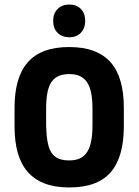

<svg xmlns="http://www.w3.org/2000/svg" viewBox="-20 -814 610 845"><path d="M525 -339Q525 -405 511 -455Q497 -505 468 -538.5Q439 -572 393.5 -589.5Q348 -607 284 -607Q222 -607 176.5 -590Q131 -573 101.5 -539Q72 -505 58 -455Q44 -405 44 -339V-258Q44 -192 58 -142Q72 -92 101.5 -58Q131 -24 176.5 -6.5Q222 11 284 11Q348 11 393.5 -6Q439 -23 468 -57Q497 -91 511 -141.5Q525 -192 525 -258ZM183 -262V-335Q183 -374 188 -402.5Q193 -431 204.5 -450Q216 -469 236 -478.5Q256 -488 284 -488Q314 -488 333 -478.5Q352 -469 364 -450.5Q376 -432 381.5 -403Q387 -374 387 -335V-262Q387 -223 381.5 -194Q376 -165 364 -146Q352 -127 333 -117.5Q314 -108 284 -108Q255 -108 235.5 -117Q216 -126 205 -144.5Q194 -163 189 -192Q184 -221 183 -262ZM285 -794Q253 -794 233.5 -774.5Q214 -755 214 -722Q214 -689 233.5 -669.5Q253 -650 285 -650Q317 -650 336 -670Q355 -690 355 -722Q355 -755 336 -774.5Q317 -794 285 -794Z"/></svg>

Font: Beiruti ExtraBold
Style: Regular
Weight: 800
Designer: Arlette Boutros
Foundry: Boutros
Version: Version 1.41